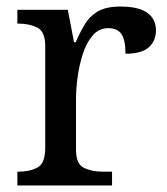

<svg xmlns="http://www.w3.org/2000/svg" viewBox="-20 -566 511 586"><path d="M33 0V-42H36Q70 -42 94 -54.5Q118 -67 118 -114V-426Q118 -470 93.5 -482Q69 -494 36 -494H33V-536H187L206 -437H211Q224 -467 239 -492Q254 -517 279 -531.5Q304 -546 348 -546Q403 -546 429.5 -527Q456 -508 456 -473Q456 -442 434.5 -422Q413 -402 363 -402Q363 -443 351 -461.5Q339 -480 310 -480Q282 -480 263 -458Q244 -436 233 -402Q222 -368 217 -331.5Q212 -295 212 -266V-109Q212 -65 236.5 -53.5Q261 -42 294 -42H322V0Z"/></svg>

Font: Noto Serif Dives Akuru
Style: Regular
Weight: 400
Designer: Fernando Caro
Foundry: Fernando Caro
Version: Version 2.000; ttfautohint (v1.8.4.7-5d5b)